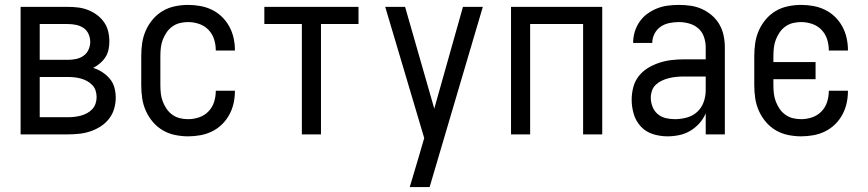

<svg xmlns="http://www.w3.org/2000/svg" viewBox="-20 -548 3540 783"><path d="M64 0V-520H257Q278 -520 298.5 -517.5Q319 -515 338.5 -507.5Q358 -500 375 -487.5Q392 -475 404 -458Q416 -441 421 -420.5Q426 -400 426 -379Q426 -362 422.5 -345.5Q419 -329 410 -315Q401 -301 388 -290Q375 -279 360 -271Q380 -265 397.5 -253.5Q415 -242 428 -226.5Q441 -211 446.5 -191Q452 -171 452 -150Q452 -127 445.5 -104.5Q439 -82 424.5 -63.5Q410 -45 390.5 -32.5Q371 -20 349 -12.5Q327 -5 303.5 -2.5Q280 0 257 0ZM142 -304H257Q274 -304 290.5 -307.5Q307 -311 320.5 -320.5Q334 -330 341 -345.5Q348 -361 348 -377Q348 -394 341 -409.5Q334 -425 320.5 -434Q307 -443 290.5 -446.5Q274 -450 257 -450H142ZM142 -70H257Q271 -70 284 -71.5Q297 -73 310 -76.5Q323 -80 335 -86.5Q347 -93 356 -102.5Q365 -112 369.5 -125Q374 -138 374 -152Q374 -165 370 -178Q366 -191 356.5 -201Q347 -211 335 -217.5Q323 -224 310.5 -227.5Q298 -231 284.5 -232.5Q271 -234 257 -234H142Z M747 8Q721 8 694 2.5Q667 -3 644 -16.5Q621 -30 603.5 -50.5Q586 -71 575 -95.5Q564 -120 560 -146.5Q556 -173 556 -200V-320Q556 -347 560 -373.5Q564 -400 575 -424.5Q586 -449 603.5 -469.5Q621 -490 644 -503.5Q667 -517 694 -522.5Q721 -528 747 -528Q772 -528 797 -523.5Q822 -519 844.5 -508Q867 -497 885 -479.5Q903 -462 915 -440Q927 -418 932.5 -393.5Q938 -369 938 -344V-342H860V-343Q860 -366 853 -388Q846 -410 830 -426.5Q814 -443 792 -450.5Q770 -458 747 -458Q730 -458 713.5 -454Q697 -450 683 -440Q669 -430 659.5 -416Q650 -402 644 -386.5Q638 -371 636 -354Q634 -337 634 -320V-200Q634 -183 636 -166Q638 -149 644 -133.5Q650 -118 659.5 -104Q669 -90 683 -80Q697 -70 713.5 -66Q730 -62 747 -62Q770 -62 792 -69.5Q814 -77 830 -93.5Q846 -110 853 -132Q860 -154 860 -177V-178H938V-176Q938 -151 932.5 -126.5Q927 -102 915 -80Q903 -58 885 -40.5Q867 -23 844.5 -12Q822 -1 797 3.5Q772 8 747 8Z M1211 0V-450H1058V-520H1442V-450H1289V0Z M1651 215Q1660 185 1669 154.5Q1678 124 1687 94L1710 15L1551 -520H1632L1751 -105L1868 -520H1949L1732 215Z M2064 0V-520H2436V0H2358V-450H2142V0Z M2702 8Q2672 8 2643 -1Q2614 -10 2593.5 -32Q2573 -54 2564.5 -83Q2556 -112 2556 -141Q2556 -167 2562.5 -192Q2569 -217 2584.5 -237Q2600 -257 2622 -270.5Q2644 -284 2668.5 -292Q2693 -300 2718 -303Q2743 -306 2769 -306H2858V-355Q2858 -376 2851 -397Q2844 -418 2828 -432Q2812 -446 2791 -452Q2770 -458 2749 -458Q2729 -458 2709.5 -454Q2690 -450 2674 -439Q2658 -428 2649 -410Q2640 -392 2640 -373H2562Q2562 -396 2568.5 -418Q2575 -440 2588 -459Q2601 -478 2619.5 -491.5Q2638 -505 2659 -513.5Q2680 -522 2703 -525Q2726 -528 2749 -528Q2773 -528 2797 -524.5Q2821 -521 2843 -511Q2865 -501 2883.5 -485Q2902 -469 2914 -448Q2926 -427 2931 -403Q2936 -379 2936 -355V0H2858V-86Q2849 -64 2832.5 -45.5Q2816 -27 2795 -14.5Q2774 -2 2750 3Q2726 8 2702 8ZM2732 -62Q2756 -62 2780.5 -68.5Q2805 -75 2823 -91.5Q2841 -108 2849.5 -131.5Q2858 -155 2858 -180V-236H2769Q2754 -236 2738.5 -234.5Q2723 -233 2708.5 -229.5Q2694 -226 2680 -219.5Q2666 -213 2655 -203Q2644 -193 2639 -178.5Q2634 -164 2634 -149Q2634 -131 2641 -113Q2648 -95 2662 -83Q2676 -71 2694.5 -66.5Q2713 -62 2732 -62Z M3247 8Q3221 8 3194 2.5Q3167 -3 3144 -16.5Q3121 -30 3103.5 -50.5Q3086 -71 3075 -95.5Q3064 -120 3060 -146.5Q3056 -173 3056 -200V-320Q3056 -347 3060 -373.5Q3064 -400 3075 -424.5Q3086 -449 3103.5 -469.5Q3121 -490 3144 -503.5Q3167 -517 3194 -522.5Q3221 -528 3247 -528Q3272 -528 3297 -523.5Q3322 -519 3344.5 -508Q3367 -497 3385 -479.5Q3403 -462 3415 -440Q3427 -418 3432.5 -393.5Q3438 -369 3438 -344V-342H3360V-343Q3360 -366 3353 -388Q3346 -410 3330 -426.5Q3314 -443 3292 -450.5Q3270 -458 3247 -458Q3230 -458 3213.5 -454Q3197 -450 3183 -440Q3169 -430 3159.5 -416Q3150 -402 3144 -386.5Q3138 -371 3136 -354Q3134 -337 3134 -320V-295H3306V-225H3134V-200Q3134 -183 3136 -166Q3138 -149 3144 -133.5Q3150 -118 3159.5 -104Q3169 -90 3183 -80Q3197 -70 3213.5 -66Q3230 -62 3247 -62Q3270 -62 3292 -69.5Q3314 -77 3330 -93.5Q3346 -110 3353 -132Q3360 -154 3360 -177V-178H3438V-176Q3438 -151 3432.5 -126.5Q3427 -102 3415 -80Q3403 -58 3385 -40.5Q3367 -23 3344.5 -12Q3322 -1 3297 3.5Q3272 8 3247 8Z"/></svg>

Font: Iosevka Term SS14
Style: Regular
Weight: 400
Monospace: yes
Designer: Belleve Invis
Foundry: Belleve Invis
Version: Version 24.1.1; ttfautohint (v1.8.4)